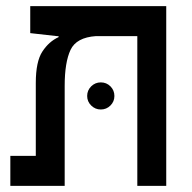

<svg xmlns="http://www.w3.org/2000/svg" viewBox="-20 -606 626 626"><path d="M522 0H427.7V-488.3H293Q229 -483.9 210 -443.4Q190.9 -402.8 190.9 -326.2V0H13.7V-97.7H96.7V-335.4Q96.7 -405.3 118.2 -438Q139.6 -470.7 170.9 -484.9V-488.3H165L78.6 -498V-585.9H522ZM308.6 -249Q290.5 -249 277.3 -262Q264.2 -274.9 264.2 -293Q264.2 -311.5 277.3 -324.5Q290.5 -337.4 308.6 -337.4Q327.1 -337.4 340.1 -324.5Q353 -311.5 353 -293Q353 -274.9 340.1 -262Q327.1 -249 308.6 -249Z"/></svg>

Font: CaskaydiaMono NF
Style: Regular
Weight: 400
Designer: Aaron Bell
Foundry: Saja Typeworks
Version: Version 2111.001; ttfautohint (v1.8.4);Nerd Fonts 3.1.1